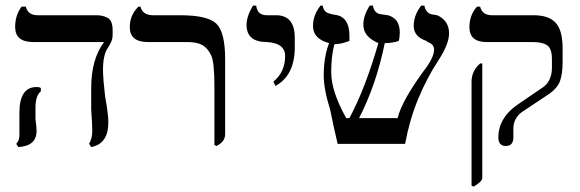

<svg xmlns="http://www.w3.org/2000/svg" viewBox="-20 -540 2114 700"><path d="M312.5 -3.9 304.7 -15.6Q316.4 -35.2 316.4 -62.5Q316.4 -85.9 312.5 -140.6Q312.5 -191.4 312.5 -218.8Q312.5 -324.2 359.4 -386.7H101.6Q35.2 -386.7 35.2 -441.4Q35.2 -484.4 58.6 -515.6H74.2Q82 -484.4 117.2 -484.4H332Q355.5 -484.4 373 -474.6Q390.6 -464.8 390.6 -429.7V-410.2Q390.6 -390.6 373 -365.2Q355.5 -339.8 355.5 -285.2Q355.5 -253.9 363.3 -187.5Q375 -125 375 -93.8Q375 -15.6 312.5 -3.9ZM46.9 -3.9 39.1 -15.6Q50.8 -27.3 50.8 -46.9Q50.8 -62.5 50.8 -85.9Q50.8 -113.3 50.8 -128.9Q50.8 -222.7 113.3 -222.7Q125 -222.7 128.9 -218.8V-207Q109.4 -191.4 109.4 -148.4Q109.4 -132.8 109.4 -105.5Q113.3 -78.1 113.3 -62.5Q113.3 -7.8 46.9 -3.9Z M769.5 -7.8 761.7 -11.7V-226.6Q761.7 -312.5 750 -337.9Q738.3 -363.3 718.8 -375Q699.2 -386.7 664.1 -386.7H519.5Q453.1 -386.7 453.1 -441.4Q453.1 -484.4 484.4 -515.6H492.2Q500 -484.4 539.1 -484.4H636.7Q738.3 -484.4 769.5 -453.1Q800.8 -421.9 800.8 -324.2V-50.8Q800.8 -23.4 769.5 -7.8Z M984.4 -226.6 976.6 -242.2Q1019.5 -277.3 1019.5 -335.9Q1019.5 -382.8 953.1 -386.7Q878.9 -386.7 878.9 -449.2Q878.9 -480.5 902.3 -519.5H914.1Q918 -484.4 953.1 -484.4H992.2Q1054.7 -480.5 1054.7 -402.3V-367.2Q1054.7 -265.6 984.4 -226.6Z M1457 -15.6H1210.9Q1195.3 -82 1183.6 -140.6Q1160.2 -214.8 1160.2 -265.6Q1160.2 -332 1179.7 -382.8Q1121.1 -398.4 1121.1 -445.3Q1121.1 -484.4 1148.4 -519.5H1156.2Q1160.2 -500 1171.9 -494.1Q1183.6 -488.3 1210.9 -484.4Q1253.9 -472.7 1253.9 -410.2Q1253.9 -398.4 1253.9 -390.6Q1222.7 -378.9 1199.2 -378.9Q1187.5 -335.9 1187.5 -277.3Q1187.5 -207 1242.2 -109.4H1253.9Q1312.5 -218.8 1359.4 -382.8Q1304.7 -406.2 1304.7 -449.2Q1304.7 -484.4 1328.1 -519.5H1339.8Q1343.8 -492.2 1367.2 -488.3L1394.5 -484.4Q1437.5 -472.7 1437.5 -421.9Q1437.5 -402.3 1433.6 -390.6Q1410.2 -382.8 1382.8 -382.8Q1351.6 -230.5 1289.1 -109.4H1429.7Q1445.3 -175.8 1539.1 -300.8Q1562.5 -335.9 1562.5 -359.4Q1562.5 -378.9 1539.1 -386.7L1535.2 -390.6Q1488.3 -406.2 1488.3 -445.3Q1488.3 -484.4 1515.6 -519.5H1527.3Q1531.2 -496.1 1550.8 -488.3L1574.2 -484.4Q1617.2 -464.8 1617.2 -418Q1617.2 -378.9 1576.2 -316.4Q1535.2 -253.9 1503.9 -177.7Q1472.7 -101.6 1457 -15.6Z M1984.4 -199.2 1890.6 -136.7Q1851.6 -113.3 1851.6 -70.3Q1851.6 -62.5 1851.6 -50.8Q1851.6 -39.1 1851.6 -39.1Q1851.6 -7.8 1824.2 -7.8Q1796.9 -7.8 1796.9 -39.1Q1796.9 -113.3 1875 -164.1L1960.9 -222.7Q1992.2 -246.1 1992.2 -293V-324.2Q1992.2 -363.3 1974.6 -375Q1957 -386.7 1921.9 -386.7H1753.9Q1691.4 -386.7 1691.4 -441.4Q1691.4 -484.4 1718.8 -515.6H1730.5Q1738.3 -484.4 1773.4 -484.4H1925.8Q1980.5 -484.4 2005.9 -457Q2031.2 -429.7 2031.2 -363.3V-316.4Q2031.2 -269.5 2021.5 -244.1Q2011.7 -218.8 1984.4 -199.2ZM1707 140.6 1699.2 136.7V-242.2Q1699.2 -281.2 1730.5 -308.6H1738.3V109.4Q1738.3 121.1 1707 140.6Z"/></svg>

Font: 和音 by 宁静之雨，公众号njzyshare
Style: Regular
Weight: 400
Designer: Steve Matteson
Foundry: Ascender Corporation
Version: Version 6.00;June 8, 2018;FontCreator 11.0.0.2388 32-bit